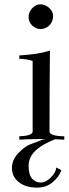

<svg xmlns="http://www.w3.org/2000/svg" viewBox="-20 -646 317 888"><path d="M35.2 130.9Q35.2 93.8 64 63Q92.8 32.2 120.1 21.5Q169.9 2.9 176.8 0Q205.1 -6.8 225.6 -6.8Q238.3 -6.8 240.2 -3.9Q240.2 -3.9 225.6 2Q210.9 7.8 195.8 15.6Q180.7 23.4 168.9 31.2Q112.3 68.4 112.3 120.1Q112.3 162.1 128.4 180.2Q144.5 198.2 168 198.2Q192.4 198.2 215.8 174.3Q239.3 150.4 240.2 128.9Q241.2 129.9 251 134.3Q260.7 138.7 263.7 141.6Q252.9 171.9 223.6 196.8Q194.3 221.7 151.4 221.7Q98.6 221.7 66.9 196.3Q35.2 170.9 35.2 130.9ZM210.9 -412.1Q209 -243.2 209 -36.1Q212.9 -16.6 277.3 -15.6V0Q237.3 -2.9 170.9 -2.9Q107.4 -2.9 69.3 0V-15.6Q127.9 -17.6 130.9 -36.1V-364.3Q100.6 -374 69.3 -374V-389.6Q157.2 -394.5 210.9 -412.1ZM166 -626Q188.5 -626 207 -609.9Q225.6 -593.8 225.6 -572.3Q225.6 -545.9 208.5 -528.8Q191.4 -511.7 166 -511.7Q147.5 -511.7 129.9 -527.3Q112.3 -543 112.3 -566.4Q112.3 -590.8 129.4 -608.4Q146.5 -626 166 -626Z"/></svg>

Font: Bentham
Style: Regular
Weight: 400
Version: Version 002.002